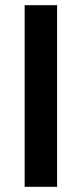

<svg xmlns="http://www.w3.org/2000/svg" viewBox="-20 -720 315 740"><path d="M75 0V-700H200V0Z"/></svg>

Font: Urbanist
Style: Bold
Weight: 700
Designer: Corey Hu
Foundry: Corey Hu
Version: Version 1.330; ttfautohint (v1.8.4.7-5d5b)